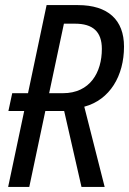

<svg xmlns="http://www.w3.org/2000/svg" viewBox="-20 -734 507 754"><path d="M12 0H95L158 -298H232L300 0H391L311 -315C412 -342 467 -437 467 -551C467 -656 404 -714 286 -714H163L90 -368H28L13 -298H75ZM227 -368H173L231 -641H275C344 -641 380 -610 380 -542C380 -450 334 -368 227 -368Z"/></svg>

Font: Noto Sans Condensed
Style: Italic
Weight: 400
Width: 3
Italic angle: -12°
Designer: Monotype Design Team
Foundry: Monotype Imaging Inc.
Version: Version 2.013